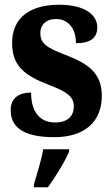

<svg xmlns="http://www.w3.org/2000/svg" viewBox="-20 -568 473 809"><path d="M209 10C341 10 409 -59 409 -164C409 -262 349 -301 255 -337C174 -368 150 -386 150 -429C150 -466 177 -488 216 -488C264 -488 300 -452 300 -386C362 -386 390 -409 390 -453C390 -501 344 -548 229 -548C110 -548 31 -496 31 -387C31 -291 82 -250 187 -210C260 -182 291 -162 291 -120C291 -82 269 -52 212 -52C151 -52 111 -93 111 -178C64 -178 25 -158 25 -104C25 -37 71 10 209 10ZM123 208V221H182C213 178 254 113 271 71V61H162C155 105 135 168 123 208Z"/></svg>

Font: Noto Serif Myanmar Condensed ExtraBold
Style: Regular
Weight: 800
Width: 3
Designer: Ben Mitchell and the Monotype Design Team
Foundry: Monotype Imaging Inc.
Version: Version 2.106